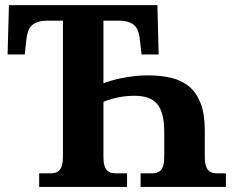

<svg xmlns="http://www.w3.org/2000/svg" viewBox="-20 -734 925 754"><path d="M532.2 0V-53.2H574.2Q585 -53.2 594.2 -55.4Q603.5 -57.6 610.4 -64.5Q617.2 -71.3 621.1 -84Q625 -96.7 625 -118.2V-214.8Q625 -253.4 618.4 -280.5Q611.8 -307.6 597.7 -325Q583.5 -342.3 561 -350.1Q538.6 -357.9 506.8 -357.9Q488.3 -357.9 470.2 -355.7Q452.1 -353.5 436.5 -349.9Q420.9 -346.2 408 -342Q395 -337.9 386.2 -334V-118.2Q386.2 -96.7 390.1 -84Q394 -71.3 400.9 -64.5Q407.7 -57.6 417 -55.4Q426.3 -53.2 437 -53.2H479V0H133.8V-53.2H175.8Q187 -53.2 196.3 -55.4Q205.6 -57.6 212.4 -64.5Q219.2 -71.3 223.1 -84Q227.1 -96.7 227.1 -118.2V-652.8H167Q144.5 -652.8 129.4 -647.9Q114.3 -643.1 104.7 -634Q95.2 -625 90.6 -611.8Q85.9 -598.6 84 -582L77.1 -520H9.8L15.1 -713.9H598.1L603 -520H536.1L528.8 -582Q526.9 -598.6 522.2 -611.8Q517.6 -625 508.1 -634Q498.5 -643.1 483.4 -647.9Q468.3 -652.8 445.8 -652.8H386.2V-407.2Q398.4 -411.6 416.3 -417Q434.1 -422.4 456.5 -427Q479 -431.6 505.6 -434.8Q532.2 -438 562 -438Q613.3 -438 654.5 -427.7Q695.8 -417.5 724.6 -392.6Q753.4 -367.7 768.8 -326.2Q784.2 -284.7 784.2 -222.2V-118.2Q784.2 -96.7 788.1 -84Q792 -71.3 798.8 -64.5Q805.7 -57.6 814.9 -55.4Q824.2 -53.2 835 -53.2H867.2V0Z"/></svg>

Font: Droid Serif
Style: Bold
Weight: 700
Designer: Monotype Design team
Foundry: Monotype Imaging Inc.
Version: Version 1.03